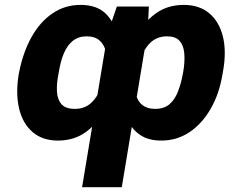

<svg xmlns="http://www.w3.org/2000/svg" viewBox="-20 -573 1001 796"><path d="M320.3 203.1 426.3 -434.1 464.4 -545.9H597.2L592.3 -444.3L484.9 203.1ZM57.6 -265.6 59.6 -275.4Q76.2 -357.9 111.3 -420.4Q146.5 -482.9 198 -517.8Q249.5 -552.7 314 -552.7Q381.8 -552.7 418.9 -515.9Q456.1 -479 470 -415.5Q483.9 -352.1 481 -271.5L479.5 -262.7Q456.5 -188 421.9 -126Q387.2 -64 337.9 -27.1Q288.6 9.8 220.2 9.8Q156.2 9.8 115.2 -25.4Q74.2 -60.5 59.3 -122.6Q44.4 -184.6 57.6 -265.6ZM224.1 -275.4 222.2 -265.6Q214.4 -226.1 216.1 -193.4Q217.8 -160.6 234.9 -141.1Q252 -121.6 289.6 -121.6Q337.4 -121.1 367.2 -155.8Q397 -190.4 413.1 -251L418.9 -284.2Q426.3 -327.6 418.9 -358.6Q411.6 -389.6 391.8 -406Q372.1 -422.4 339.8 -422.4Q305.7 -422.4 282.5 -404.1Q259.3 -385.7 245.1 -352.8Q231 -319.8 224.1 -275.4ZM904.3 -275.4 902.3 -264.6Q889.2 -184.1 853.5 -122.1Q817.9 -60.1 765.6 -25.1Q713.4 9.8 648.9 9.8Q597.7 9.8 564.2 -11.5Q530.8 -32.7 511.7 -70.3Q492.7 -107.9 485.6 -157.2Q478.5 -206.5 480 -262.7L481.9 -271.5Q505.4 -351.6 539.8 -415.3Q574.2 -479 623.8 -515.9Q673.3 -552.7 742.2 -552.7Q806.2 -552.7 847.7 -517.8Q889.2 -482.9 904.3 -420.7Q919.4 -358.4 904.3 -275.4ZM737.8 -265.6 739.7 -275.4Q747.1 -319.8 743.9 -353Q740.7 -386.2 723.9 -404.3Q707 -422.4 672.4 -422.4Q624 -422.4 594 -386Q564 -349.6 548.3 -284.2L542.5 -251Q536.6 -210.9 543.7 -181.6Q550.8 -152.3 570.8 -137Q590.8 -121.6 623 -121.6Q660.6 -121.6 682.9 -141.1Q705.1 -160.6 717.8 -193.4Q730.5 -226.1 737.8 -265.6Z"/></svg>

Font: Inter 18pt ExtraBold
Style: Italic
Weight: 800
Italic angle: -9.3988°
Designer: Rasmus Andersson
Foundry: rsms
Version: Version 4.001;git-66647c0bb